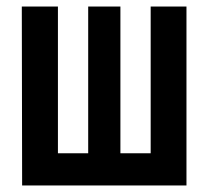

<svg xmlns="http://www.w3.org/2000/svg" viewBox="-20 -570 640 590"><path d="M48 0H553V-550H443V-99H350V-550H251V-99H158V-550H47Z"/></svg>

Font: JetBrains Mono
Style: Bold
Weight: 558
Monospace: yes
Designer: Philipp Nurullin, Konstantin Bulenkov
Foundry: JetBrains
Version: Version 2.305